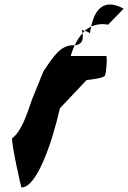

<svg xmlns="http://www.w3.org/2000/svg" viewBox="-20 -714 561 840"><path d="M33 -109C28 -98 72 114 75 106C139 106 206 -81 242 -240L359 -364C366 -364 435 -372 439 -383C445 -394 451 -469 444 -469H289C295 -487 300 -502 307 -516H300C244 -516 213 -466 170 -402L119 -276C98 -213 73 -138 33 -109ZM307 -516C346 -519 344 -551 341 -569C329 -555 317 -538 307 -516ZM338 -582C338 -582 339 -576 341 -569C344 -573 348 -576 351 -579C345 -581 340 -582 338 -582ZM351 -579C361 -576 373 -572 373 -566C375 -578 376 -588 379 -598C369 -593 359 -587 351 -579ZM373 -564V-566ZM379 -598C403 -608 428 -611 453 -606L521 -676C456 -712 400 -699 379 -598Z"/></svg>

Font: Ampere
Style: SCCndIta
Weight: 400
Version: Version 1